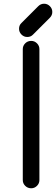

<svg xmlns="http://www.w3.org/2000/svg" viewBox="-20 -993 300 1028"><path d="M147 15Q128 15 115 2Q102 -11 102 -29V-730Q102 -748 115 -761Q128 -774 147 -774Q165 -774 178 -761Q191 -748 191 -730V-29Q191 -11 178 2Q165 15 147 15ZM126 -795Q145 -795 157 -808L247 -898Q260 -911 260 -929Q260 -947 247 -960Q234 -973 216 -973Q198 -973 185 -960L95 -870Q82 -858 82 -839Q82 -821 95 -808Q108 -795 126 -795Z"/></svg>

Font: Hanken
Style: Book
Weight: 400
Designer: Alfredo Marco Pradil
Foundry: Hanken Design Co.
Version: Version 2.06 2014